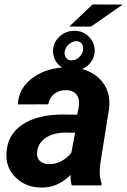

<svg xmlns="http://www.w3.org/2000/svg" viewBox="-20 -845 579 875"><path d="M307.1 0Q300.8 -20 301.8 -47.9Q242.2 11.7 167 9.8Q97.7 8.8 52 -35.4Q6.3 -79.6 9.3 -144.5Q12.7 -231 81.8 -277.1Q150.9 -323.2 267.1 -323.2L331.5 -322.3L338.4 -354Q341.3 -370.1 339.8 -384.8Q337.4 -407.7 322.5 -420.7Q307.6 -433.6 283.2 -434.1Q251 -435.1 228.5 -418.2Q206.1 -401.4 199.7 -369.6L61.5 -369.1Q64.9 -444.8 131.1 -491.9Q197.3 -539.1 294.4 -538.1Q384.3 -536.1 435.1 -484.6Q485.8 -433.1 477.5 -352.1L437 -99.1L434.6 -67.9Q433.6 -33.2 442.9 -9.3L442.4 0ZM201.2 -97.2Q260.7 -95.2 305.2 -148.9L322.3 -240.2L274.4 -240.7Q198.2 -238.8 164.6 -194.3Q152.3 -178.2 149.4 -154.8Q145.5 -128.4 160.4 -113Q175.3 -97.7 201.2 -97.2ZM401.9 -824.7 539.1 -824.2 394.5 -723.6 295.9 -724.1ZM221.7 -609.4Q220.7 -648.9 249.5 -676.8Q278.3 -704.6 318.8 -704.6Q357.9 -704.6 384.3 -678.7Q410.6 -652.8 411.6 -616.2Q411.6 -576.7 383.8 -549.8Q356 -522.9 315.9 -522.9Q275.4 -522.9 249 -548.1Q222.7 -573.2 221.7 -609.4ZM274.9 -609.9Q272.5 -594.2 281 -581.8Q289.6 -569.3 306.6 -569.8Q330.1 -570.3 345.9 -589.8Q361.8 -609.4 358.4 -631.3Q353 -657.2 328.1 -657.2Q308.6 -657.2 293.2 -642.8Q277.8 -628.4 274.9 -609.9Z"/></svg>

Font: RobotoInd
Style: Bold Italic
Weight: 700
Italic angle: -12°
Designer: Google
Version: Version 2.001150; 2014